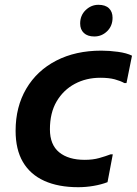

<svg xmlns="http://www.w3.org/2000/svg" viewBox="-20 -770 570 800"><path d="M45 -225Q45 -325 89.5 -400.5Q134 -476 214.5 -517.5Q295 -559 402 -559Q436 -559 472 -554Q508 -549 530 -538L507 -424H498Q482 -433 458 -439.5Q434 -446 398 -446Q339 -446 291.5 -420.5Q244 -395 216 -347.5Q188 -300 188 -231Q188 -167 226.5 -135.5Q265 -104 333 -104Q367 -104 393.5 -111.5Q420 -119 441 -127H450L428 -11Q402 -1 370 4.5Q338 10 306 10Q223 10 164.5 -16.5Q106 -43 75.5 -95Q45 -147 45 -225ZM373 -618Q345 -618 329.5 -632.5Q314 -647 314 -672Q314 -706 337 -728Q360 -750 390 -750Q419 -750 434 -735.5Q449 -721 449 -696Q449 -662 426.5 -640Q404 -618 373 -618Z"/></svg>

Font: Kufam SemiBold
Style: Italic
Weight: 600
Italic angle: -11°
Designer: Artur Schmal
Foundry: Original Type
Version: Version 1.301; ttfautohint (v1.8.3)